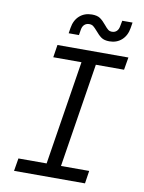

<svg xmlns="http://www.w3.org/2000/svg" viewBox="-99 -998 799 1066"><g transform="rotate(10 300.0 -465.0)"><path d="M456 0H56L68 -72H227L320 -659H161L172 -730H572L560 -659H401L308 -72H467ZM372 -845Q358 -861 349 -868Q340 -875 326 -875Q310 -875 299 -865Q288 -855 285 -836L280 -805H222L227 -836Q234 -880 262 -905Q290 -930 332 -930Q362 -930 378.5 -918.5Q395 -907 413 -885Q426 -869 435 -862Q444 -855 457 -855Q473 -855 483.5 -865Q494 -875 497 -894L503 -925H561L556 -894Q549 -850 521 -825Q493 -800 452 -800Q423 -800 406.5 -811.5Q390 -823 372 -845Z"/></g></svg>

Font: JetBrains Mono Semi Light
Style: Italic
Weight: 350
Italic angle: -9°
Monospace: yes
Designer: Philipp Nurullin, Konstantin Bulenkov
Foundry: JetBrains
Version: 2.002